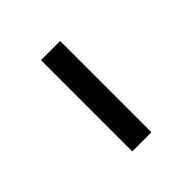

<svg xmlns="http://www.w3.org/2000/svg" viewBox="22 -881 455 455"><g transform="rotate(45 250.0 -653.0)"><path d="M97 -621V-685H403V-621Z"/></g></svg>

Font: Mulish SemiBold
Style: Regular
Weight: 600
Designer: Vernon Adams
Foundry: Vernon Adams
Version: Version 3.603; ttfautohint (v1.8.3)